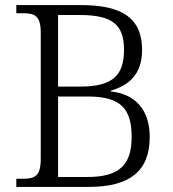

<svg xmlns="http://www.w3.org/2000/svg" viewBox="-20 -734 679 754"><path d="M44 0H329C489 0 568 -62 568 -196C568 -304 510 -365 415 -375V-378C484 -398 538 -440 538 -538C538 -661 462 -714 299 -714H44V-682H70C117 -682 140 -672 140 -605V-111C140 -42 117 -32 70 -32H44ZM296 -394H208V-675H294C420 -675 467 -638 467 -539C467 -442 427 -394 296 -394ZM324 -39H208V-355H326C457 -355 497 -304 497 -196C497 -88 450 -39 324 -39Z"/></svg>

Font: Noto Serif Lao Light
Style: Regular
Weight: 300
Designer: Monotype Design Team
Foundry: Monotype Imaging Inc.
Version: Version 2.003